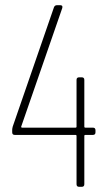

<svg xmlns="http://www.w3.org/2000/svg" viewBox="-20 -720 415 740"><path d="M348 -218V-210Q348 -200 338 -200H309Q305 -200 305 -196V-10Q305 0 295 0H285Q275 0 275 -10V-196Q275 -200 271 -200H37Q27 -200 27 -210V-220Q27 -224 29 -232L188 -692Q191 -700 200 -700H212Q223 -700 220 -689L62 -233Q61 -231 62 -229.5Q63 -228 65 -228H271Q275 -228 275 -232V-412Q275 -422 285 -422H295Q305 -422 305 -412V-232Q305 -228 309 -228H338Q348 -228 348 -218Z"/></svg>

Font: Barlow Condensed Thin
Style: Regular
Weight: 250
Width: 3
Designer: Jeremy Tribby
Foundry: Tribby Type
Version: Version 1.408